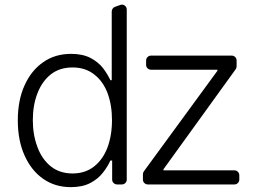

<svg xmlns="http://www.w3.org/2000/svg" viewBox="-20 -781 1089 813"><path d="M162.3 -24.1Q112.2 -59.3 83.8 -123.2Q55.4 -186.4 55.4 -271.3Q55.4 -356.5 83.8 -419Q111.9 -482.2 162.6 -517.4Q212.7 -552.9 280.9 -552.9Q329.9 -552.9 363.6 -535.5Q396.7 -517.8 416.5 -492.2Q435.7 -466.6 447.4 -441.4H453.1V-732.6Q453.1 -739 457 -744.5Q460.9 -750 467 -752.1L489 -759.9Q492.2 -761.4 496.4 -761.4Q504.6 -761.4 510.7 -755.3Q516.7 -749.3 516.7 -740.4V-20.6Q516.7 -12.1 510.7 -6Q504.6 0 496.1 0H475.5Q467.3 0 461.1 -6Q454.9 -12.1 454.9 -20.6V-101.2H447.4Q436.4 -76.3 416.2 -50.4Q396.3 -24.1 362.9 -6.4Q329.5 11.4 279.8 11.4Q212.7 11.4 162.3 -24.1ZM138.8 -157.7Q157.3 -107.2 195.3 -76.3Q233.3 -46.5 287.3 -46.5Q340.2 -46.5 377.8 -75.6Q415.1 -104.8 434.7 -155.2Q454.2 -207.4 454.2 -272.4Q454.2 -337 435 -387.8Q415.5 -438.2 377.8 -466.6Q340.6 -495.4 287.3 -495.4Q232.2 -495.4 195 -465.9Q157.7 -436.1 138.5 -385.7Q119 -335.6 119 -272.4Q119 -209.2 138.8 -157.7ZM585.2 -43.3Q585.2 -49.7 589.1 -55.4L900.6 -481.2V-485.8H619.7Q610.8 -485.8 604.8 -491.8Q598.7 -497.9 598.7 -506.4V-524.5Q598.7 -533.4 604.8 -539.4Q610.8 -545.5 619.7 -545.5H961.3Q969.8 -545.5 975.9 -539.4Q981.9 -533.4 981.9 -524.5V-500Q981.9 -493.6 978 -487.9L672.2 -64.3V-59.7H972.7Q981.2 -59.7 987.2 -53.6Q993.3 -47.6 993.3 -38.7V-20.6Q993.3 -12.1 987.2 -6Q981.2 0 972.7 0H606.2Q597.3 0 591.3 -6Q585.2 -12.1 585.2 -20.6Z"/></svg>

Font: DeltaSans Light
Style: Regular
Weight: 300
Designer: Rasmus Andersson
Foundry: rsms
Version: Version 3.012